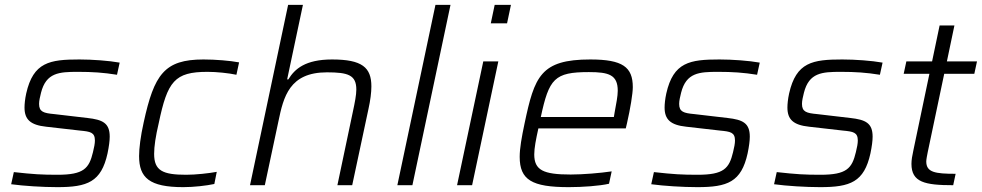

<svg xmlns="http://www.w3.org/2000/svg" viewBox="-20 -763 4045 791"><path d="M216 8C340 8 397 -13 423 -131C429 -160 432 -183 432 -200C432 -256 403 -270 340 -277L203 -293C160 -297 141 -302 141 -335C141 -349 145 -364 149 -381C170 -464 224 -467 301 -467C361 -467 406 -464 462 -455L473 -505C429 -513 360 -518 307 -518C185 -518 117 -507 88 -378C83 -355 81 -334 81 -320C81 -271 105 -248 170 -241L310 -225C352 -221 371 -218 371 -184C371 -172 368 -156 363 -136C347 -69 325 -43 217 -43C152 -43 118 -45 37 -54L26 -4C77 3 156 8 216 8Z M735 8C779 8 830 2 863 -5L873 -55C840 -49 787 -43 747 -43C650 -43 615 -60 615 -129C615 -160 621 -201 634 -256C670 -428 699 -467 835 -467C872 -467 921 -462 954 -455L965 -506C928 -513 868 -518 818 -518C657 -518 615 -456 572 -259C559 -201 553 -152 553 -120C553 -31 595 8 735 8Z M1167 -743 1010 0H1071L1127 -263C1148 -364 1172 -465 1327 -465C1414 -465 1448 -454 1448 -394C1448 -372 1442 -341 1434 -304L1370 0H1431L1498 -314C1506 -350 1510 -382 1510 -407C1510 -485 1472 -518 1348 -518C1238 -518 1194 -479 1168 -436H1163L1228 -743Z M1774 -743 1617 0H1679L1836 -743Z M2018 -743 2002 -667H2069L2085 -743ZM1971 -510 1863 0H1925L2033 -510Z M2323 8C2380 8 2450 3 2489 -6L2500 -57C2453 -50 2382 -44 2331 -44C2218 -44 2181 -62 2181 -127C2181 -153 2188 -189 2198 -234H2558L2563 -255C2577 -316 2587 -378 2587 -404C2587 -487 2545 -518 2412 -518C2207 -518 2182 -448 2141 -254C2129 -197 2121 -152 2121 -117C2121 -22 2171 8 2323 8ZM2509 -281H2208C2242 -439 2264 -466 2406 -466C2488 -466 2525 -455 2525 -389C2525 -367 2519 -337 2512 -299Z M2853 8C2977 8 3034 -13 3060 -131C3066 -160 3069 -183 3069 -200C3069 -256 3040 -270 2977 -277L2840 -293C2797 -297 2778 -302 2778 -335C2778 -349 2782 -364 2786 -381C2807 -464 2861 -467 2938 -467C2998 -467 3043 -464 3099 -455L3110 -505C3066 -513 2997 -518 2944 -518C2822 -518 2754 -507 2725 -378C2720 -355 2718 -334 2718 -320C2718 -271 2742 -248 2807 -241L2947 -225C2989 -221 3008 -218 3008 -184C3008 -172 3005 -156 3000 -136C2984 -69 2962 -43 2854 -43C2789 -43 2755 -45 2674 -54L2663 -4C2714 3 2793 8 2853 8Z M3359 8C3483 8 3540 -13 3566 -131C3572 -160 3575 -183 3575 -200C3575 -256 3546 -270 3483 -277L3346 -293C3303 -297 3284 -302 3284 -335C3284 -349 3288 -364 3292 -381C3313 -464 3367 -467 3444 -467C3504 -467 3549 -464 3605 -455L3616 -505C3572 -513 3503 -518 3450 -518C3328 -518 3260 -507 3231 -378C3226 -355 3224 -334 3224 -320C3224 -271 3248 -248 3313 -241L3453 -225C3495 -221 3514 -218 3514 -184C3514 -172 3511 -156 3506 -136C3490 -69 3468 -43 3360 -43C3295 -43 3261 -45 3180 -54L3169 -4C3220 3 3299 8 3359 8Z M3907 0 3917 -47C3832 -47 3796 -53 3796 -98C3796 -106 3800 -126 3802 -136L3870 -459H3994L4005 -510H3881L3912 -658H3851L3820 -510H3714L3703 -459H3809L3743 -144C3738 -122 3735 -103 3735 -88C3735 -12 3790 0 3907 0Z"/></svg>

Font: Saira UNSAM Light Italic
Style: Regular
Weight: 300
Italic angle: -12°
Designer: Hector Gatti with collaboration of the Omnibus-Type team
Foundry: Omnibus-Type
Version: Version 0.072;PS 000.072;hotconv 1.0.88;makeotf.lib2.5.64775